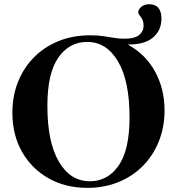

<svg xmlns="http://www.w3.org/2000/svg" viewBox="-20 -898 853 930"><path d="M415 -727Q452.5 -727 479.8 -723Q507 -719 531 -714.8Q555 -710.5 583 -710.5Q632.5 -710.5 654 -728.5Q675.5 -746.5 675.5 -773.5Q675.5 -799.5 662.5 -815.2Q649.5 -831 649.5 -837Q649.5 -852 664.2 -864.8Q679 -877.5 702.5 -877.5Q762 -877.5 762 -807Q762 -752 721.8 -716.8Q681.5 -681.5 598.5 -682.5Q685.5 -635 731.2 -551Q777 -467 777 -364Q777 -281.5 749.2 -212.8Q721.5 -144 671.2 -93.5Q621 -43 552.5 -15.5Q484 12 403 12Q298 12 216 -34Q134 -80 87 -162Q40 -244 40 -351.5Q40 -434 67.8 -502.8Q95.5 -571.5 146 -621.8Q196.5 -672 265 -699.5Q333.5 -727 415 -727ZM415 -20Q502 -20 554.8 -96.2Q607.5 -172.5 607.5 -329.5Q607.5 -505.5 551.8 -600.2Q496 -695 402.5 -695Q315.5 -695 262.5 -619Q209.5 -543 209.5 -385.5Q209.5 -209.5 265.2 -114.8Q321 -20 415 -20Z"/></svg>

Font: Newsreader Display SemiBold
Style: Regular
Weight: 600
Designer: Hugues Gentile
Foundry: Production Type
Version: Version 1.001